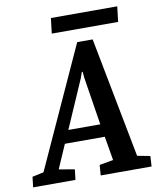

<svg xmlns="http://www.w3.org/2000/svg" viewBox="-135 -861 769 929"><g transform="rotate(-10 249.0 -396.0)"><path d="M-48 0 -42 -51 14 -63 284 -655H360L474 -63L537 -51L534 0H284L288 -51L356 -63L336 -181H140L89 -64L166 -51L160 0ZM168 -244H325L288 -478L285 -509H281L270 -478ZM170 -717 179 -792H505L496 -717Z"/></g></svg>

Font: Faustina Light SemiBold
Style: Italic
Weight: 600
Italic angle: -8°
Version: Version 1.200